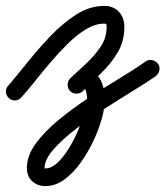

<svg xmlns="http://www.w3.org/2000/svg" viewBox="-30 -310 560 650"><path d="M0 22Q-9 14 -10 1.5Q-11 -11 -2 -20Q27 -54 63.5 -99.5Q100 -145 141.5 -188.5Q183 -232 228.5 -261Q274 -290 323 -290Q354 -290 372.5 -270Q391 -250 391 -219Q391 -171 369 -133.5Q347 -96 314 -64Q281 -32 250 -1Q241 7 228.5 7Q216 7 207 -2Q199 -11 199 -23.5Q199 -36 208 -45Q233 -68 261.5 -94.5Q290 -121 310.5 -151.5Q331 -182 331 -219Q331 -226 330 -228Q329 -230 323 -230Q293 -230 262 -211.5Q231 -193 200.5 -163Q170 -133 141 -99Q112 -65 87 -33.5Q62 -2 42 20Q34 29 21.5 30Q9 31 0 22ZM250 -1Q241 7 228.5 7Q216 7 207 -2Q199 -11 199 -23.5Q199 -36 208 -45Q219 -55 232.5 -63Q246 -71 262 -71Q286 -71 300 -54.5Q314 -38 319.5 -15.5Q325 7 325 27Q325 54 314.5 92Q304 130 285 169.5Q266 209 241 243.5Q216 278 186 299Q156 320 124 320Q97 320 79 303.5Q61 287 61 259Q61 217 91 176Q121 135 169 95.5Q217 56 272 20Q327 -16 377.5 -46.5Q428 -77 463 -102Q473 -109 485 -106.5Q497 -104 505 -94Q512 -84 509.5 -72Q507 -60 497 -52Q470 -33 423.5 -4.5Q377 24 325 57.5Q273 91 227 126.5Q181 162 151 196Q121 230 121 259Q121 260 119 260Q121 260 124 260Q144 260 164 241.5Q184 223 202 194Q220 165 234 132.5Q248 100 256.5 71.5Q265 43 265 27Q265 17 263 6.5Q261 -4 257 -12Q256 -13 259.5 -12Q263 -11 262 -11Q260 -11 256 -7.5Q252 -4 250 -1Q250 -1 250 -1Q250 -1 250 -1Z"/></svg>

Font: FRB American Cursive Guidelines
Style: Bold Italic
Weight: 700
Italic angle: -25°
Version: Version 2.0;Modular Font Editor K font №1